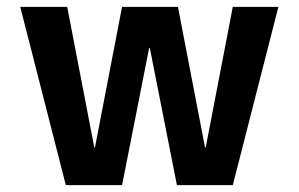

<svg xmlns="http://www.w3.org/2000/svg" viewBox="-20 -540 871 560"><path d="M176 -520 255 -110H257L336 -520H499L578 -110H580L659 -520H792L659 0H496L417 -400H415L336 0H172L39 -520Z"/></svg>

Font: Mplus 1p Bold
Style: Bold
Weight: 700
Version: Version 1.061